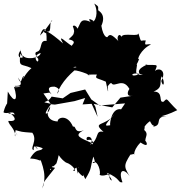

<svg xmlns="http://www.w3.org/2000/svg" viewBox="-31 -992 1040 1105"><path d="M45 -413C13 -428 -7 -363 -11 -346C8 -330 53 -363 53 -328C60 -339 1 -334 22 -345C58 -319 72 -291 17 -296C17 -274 65 -237 69 -212C61 -232 36 -282 37 -260C75 -209 44 -182 59 -243C96 -233 86 -233 155 -228C188 -183 136 -135 163 -128C159 -186 209 -103 171 -149C232 -148 228 -104 228 -169C207 -94 191 -162 142 -80C214 -77 204 -44 199 -101C189 -77 249 -6 213 93C221 45 224 54 286 -26C225 -43 281 -13 256 -14C282 -56 262 -15 294 -52C319 -126 288 -99 348 -57C389 -45 416 1 390 -10C419 -52 441 -5 407 -38C424 53 416 -25 415 -7C478 65 424 -33 460 39C501 -28 486 -22 506 -90C504 -99 529 -37 501 -58C534 -74 551 2 542 14C568 33 656 -16 612 -9C565 33 654 86 583 2C666 36 646 62 674 57C647 -15 681 -27 715 22C677 -41 680 -41 743 -139C715 -137 616 -104 618 -55C652 -108 703 -94 739 -106C748 -85 724 -117 778 -172C842 -128 800 -201 806 -174C801 -204 828 -219 799 -244C813 -300 767 -253 776 -218C806 -293 850 -300 831 -297C850 -261 853 -251 888 -337C859 -312 864 -333 852 -263C912 -273 845 -325 945 -325C854 -324 896 -311 989 -358C924 -420 935 -433 911 -407C877 -397 915 -466 853 -465C911 -490 884 -516 899 -553C921 -521 910 -479 897 -526C939 -600 856 -613 852 -561C878 -631 889 -615 802 -619C851 -629 745 -603 773 -567C714 -538 713 -587 792 -561C745 -560 750 -568 758 -621C738 -619 749 -595 770 -653C753 -640 778 -709 838 -736C815 -743 796 -720 808 -759C771 -763 786 -738 764 -805C778 -774 676 -808 668 -780C653 -810 634 -768 655 -751C607 -801 601 -793 590 -783C587 -768 554 -783 549 -877C529 -900 494 -836 482 -881C499 -888 555 -833 534 -811C594 -900 542 -926 534 -933C535 -960 535 -954 511 -972C539 -923 519 -858 492 -865C412 -901 442 -832 390 -801C444 -805 401 -859 388 -841C406 -797 390 -791 364 -766C423 -753 374 -731 384 -727C351 -745 296 -806 332 -742C254 -810 222 -824 218 -810C248 -788 273 -792 227 -820C277 -782 245 -867 270 -876C236 -829 228 -816 199 -787C219 -849 240 -830 237 -756C193 -765 215 -702 183 -695C205 -692 146 -706 189 -653C195 -611 144 -671 203 -687C200 -655 112 -645 99 -675C115 -651 49 -651 90 -706C76 -705 127 -618 86 -684C77 -599 88 -629 150 -600C107 -563 89 -507 107 -555C91 -552 94 -490 72 -546C125 -476 33 -507 57 -494C127 -499 49 -483 49 -494C76 -411 53 -395 14 -465L10 -397ZM254 -459C295 -424 208 -496 280 -493C256 -497 335 -493 297 -452C320 -518 384 -582 435 -615C376 -588 396 -615 350 -636C310 -650 351 -642 348 -591C352 -594 356 -608 328 -626C353 -575 444 -636 394 -587C425 -589 520 -547 469 -562C588 -569 525 -541 552 -610C509 -527 508 -553 578 -522C590 -465 594 -444 589 -496C633 -545 588 -504 610 -514C627 -482 680 -557 720 -468C735 -522 668 -428 734 -441L662 -430L615 -374L504 -395L444 -391L459 -428L398 -410L285 -390L262 -392L219 -454ZM666 -363C613 -373 600 -287 603 -271C577 -268 557 -259 628 -334C574 -262 495 -294 565 -233C513 -245 544 -194 489 -159C519 -212 453 -216 470 -185C515 -200 508 -141 494 -170C432 -199 388 -211 452 -243C393 -219 410 -271 389 -263C358 -337 299 -316 301 -293C233 -296 234 -355 258 -378C255 -334 198 -310 264 -394C189 -412 240 -392 266 -436L330 -426L375 -457L459 -477L493 -422L518 -377L531 -319L480 -430L543 -385L689 -397Z"/></svg>

Font: Hussar Lance
Style: Regular
Weight: 700
Foundry: Cannot Into Space Fonts, PlusOne Fonts
Version: Version 2.27